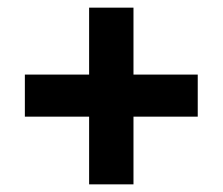

<svg xmlns="http://www.w3.org/2000/svg" viewBox="-20 -566 582 502"><path d="M213 -84V-261H45V-371H213V-546H329V-371H497V-261H329V-84Z"/></svg>

Font: Cal Sans
Style: Regular
Weight: 400
Designer: Designer Mark Davis DBA MarkFonts
Foundry: Designer Mark Davis DBA MarkFonts
Version: Version 1.000